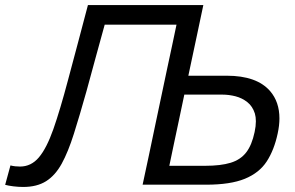

<svg xmlns="http://www.w3.org/2000/svg" viewBox="-58 -733 1172 762"><path d="M34 9Q15 9 -5 6.5Q-25 4 -37.5 0.5L-16.5 -76.5Q-7.5 -74 2.8 -73Q13 -72 21.5 -72Q65.5 -72 96.2 -108.2Q127 -144.5 153.8 -220.5Q180.5 -296.5 212 -415.5Q231.5 -488.5 251.5 -563.5Q271 -638.5 291 -713H749Q736 -653 724.5 -597Q712.5 -540.5 698 -472.5L689.5 -432.5H842Q961 -432.5 1014 -371.5Q1051 -328.5 1051 -263Q1051 -235 1044 -203Q1030 -137.5 1000.5 -92.2Q971 -47 913.8 -23.5Q856.5 0 760 0H508Q520.5 -59 532.5 -114.5Q544 -170 558 -236L605.5 -461L625 -552Q634 -593.5 642.5 -635H357.5Q340 -571 322 -506Q304 -440.5 285.5 -372Q258 -274 235.2 -202Q212.5 -130 186.8 -83.2Q161 -36.5 124.8 -13.8Q88.5 9 34 9ZM614 -75H756.5Q818 -75 857.2 -87Q896.5 -99 919 -128Q941.5 -157 952.5 -209Q957.5 -232.5 957.5 -251.5Q957.5 -269 953.5 -282.5Q944.5 -311 923.8 -327.5Q903 -344 876.8 -350.8Q850.5 -357.5 824.5 -357.5H673.5L651 -250.5Q640.5 -201.5 631.8 -160.2Q623 -119 614 -75Z"/></svg>

Font: Heraclito
Style: Italic
Weight: 400
Italic angle: -12°
Designer: Kostas Bartsokas (font) & Cristiano Sobral (main changes)
Foundry: Kostas Bartsokas (font) & Cristiano Sobral (main changes)
Version: Version 1.00;July 8, 2020;FontCreator 13.0.0.2655 64-bit